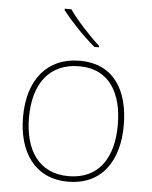

<svg xmlns="http://www.w3.org/2000/svg" viewBox="-54 -811 684 866"><g transform="rotate(5 287.5 -378.0)"><path d="M234 -766H204V-759C239 -714 299 -650 352 -606H373V-612C328 -652 263 -723 234 -766ZM515 -264C515 -417 451 -538 292 -538C145 -538 59 -432 59 -264C59 -107 134 10 286 10C443 10 515 -109 515 -264ZM86 -264C86 -420 160 -513 292 -513C433 -513 488 -402 488 -264C488 -119 426 -15 286 -15C151 -15 86 -117 86 -264Z"/></g></svg>

Font: Noto Sans Thai Looped Thin
Style: Regular
Weight: 100
Designer: Sasikarn Vongin, Ben Mitchell
Foundry: The Fontpad Ltd
Version: Version 1.001